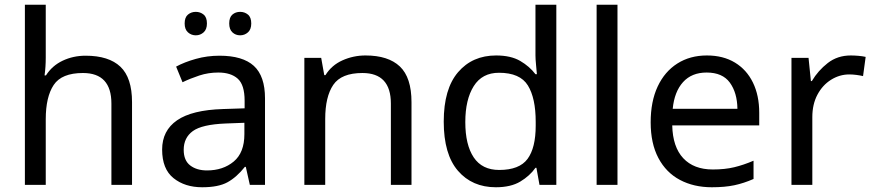

<svg xmlns="http://www.w3.org/2000/svg" viewBox="-20 -780 3687 810"><path d="M173 -537Q173 -497 168 -462H174Q200 -503 244.5 -524Q289 -545 341 -545Q439 -545 488 -498.5Q537 -452 537 -349V0H450V-343Q450 -472 330 -472Q240 -472 206.5 -421.5Q173 -371 173 -277V0H85V-760H173Z M906 -545Q1004 -545 1051 -502Q1098 -459 1098 -365V0H1034L1017 -76H1013Q978 -32 939.5 -11Q901 10 833 10Q760 10 712 -28.5Q664 -67 664 -149Q664 -229 727 -272.5Q790 -316 921 -320L1012 -323V-355Q1012 -422 983 -448Q954 -474 901 -474Q859 -474 821 -461.5Q783 -449 750 -433L723 -499Q758 -518 806 -531.5Q854 -545 906 -545ZM932 -259Q832 -255 793.5 -227Q755 -199 755 -148Q755 -103 782.5 -82Q810 -61 853 -61Q921 -61 966 -98.5Q1011 -136 1011 -214V-262ZM759 -681Q759 -707 773 -718.5Q787 -730 806 -730Q825 -730 839 -718.5Q853 -707 853 -681Q853 -656 839 -643.5Q825 -631 806 -631Q787 -631 773 -643.5Q759 -656 759 -681ZM947 -681Q947 -707 960.5 -718.5Q974 -730 993 -730Q1012 -730 1026 -718.5Q1040 -707 1040 -681Q1040 -656 1026 -643.5Q1012 -631 993 -631Q974 -631 960.5 -643.5Q947 -656 947 -681Z M1522 -546Q1618 -546 1667 -499.5Q1716 -453 1716 -349V0H1629V-343Q1629 -472 1509 -472Q1420 -472 1386 -422Q1352 -372 1352 -278V0H1264V-536H1335L1348 -463H1353Q1379 -505 1425 -525.5Q1471 -546 1522 -546Z M2072 10Q1972 10 1912 -59.5Q1852 -129 1852 -267Q1852 -405 1912.5 -475.5Q1973 -546 2073 -546Q2135 -546 2174.5 -523Q2214 -500 2239 -467H2245Q2244 -480 2241.5 -505.5Q2239 -531 2239 -546V-760H2327V0H2256L2243 -72H2239Q2215 -38 2175 -14Q2135 10 2072 10ZM2086 -63Q2171 -63 2205.5 -109.5Q2240 -156 2240 -250V-266Q2240 -366 2207 -419.5Q2174 -473 2085 -473Q2014 -473 1978.5 -416.5Q1943 -360 1943 -265Q1943 -169 1978.5 -116Q2014 -63 2086 -63Z M2585 0H2497V-760H2585Z M2962 -546Q3031 -546 3080.5 -516Q3130 -486 3156.5 -431.5Q3183 -377 3183 -304V-251H2816Q2818 -160 2862.5 -112.5Q2907 -65 2987 -65Q3038 -65 3077.5 -74.5Q3117 -84 3159 -102V-25Q3118 -7 3078 1.5Q3038 10 2983 10Q2907 10 2848.5 -21Q2790 -52 2757.5 -113.5Q2725 -175 2725 -264Q2725 -352 2754.5 -415Q2784 -478 2837.5 -512Q2891 -546 2962 -546ZM2961 -474Q2898 -474 2861.5 -433.5Q2825 -393 2818 -321H3091Q3090 -389 3059 -431.5Q3028 -474 2961 -474Z M3569 -546Q3584 -546 3601.5 -544.5Q3619 -543 3632 -540L3621 -459Q3608 -462 3592.5 -464Q3577 -466 3563 -466Q3522 -466 3486 -443.5Q3450 -421 3428.5 -380.5Q3407 -340 3407 -286V0H3319V-536H3391L3401 -438H3405Q3431 -482 3472 -514Q3513 -546 3569 -546Z"/></svg>

Font: Noto Sans Mandaic
Style: Regular
Weight: 400
Designer: Monotype Design Team
Foundry: Monotype Imaging Inc.
Version: Version 2.002; ttfautohint (v1.8.4.7-5d5b)